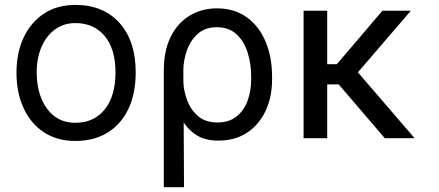

<svg xmlns="http://www.w3.org/2000/svg" viewBox="-20 -573 1821 796"><path d="M292.6 11.4Q216.6 11.4 161.9 -24.7Q107.2 -60.7 77.8 -124.8Q48.3 -188.9 48.3 -272.7Q48.3 -353.7 77.8 -416.9Q107.2 -480.1 161.9 -516.3Q216.6 -552.6 292.6 -552.6Q408.7 -552.6 475.7 -477.6Q542.6 -402.7 542.6 -272.7Q542.6 -185.4 512.4 -121.6Q482.2 -57.9 426.1 -23.3Q370 11.4 292.6 11.4ZM292.6 -63.9Q369.3 -63.9 414.1 -119.3Q458.8 -174.7 458.8 -272.7Q458.8 -369.7 414.1 -423.5Q369.3 -477.3 292.6 -477.3Q243.6 -477.3 207.6 -450.6Q171.5 -424 151.8 -377.8Q132.1 -331.7 132.1 -272.7Q132.1 -214.5 150.6 -167.1Q169 -119.7 204.9 -91.8Q240.8 -63.9 292.6 -63.9Z M659.1 203.1V-279.8Q659.1 -364.3 688.4 -421.9Q717.7 -479.4 767.6 -508.9Q817.5 -538.4 879.3 -538.4Q951 -538.4 1002.1 -502Q1053.3 -465.6 1080.6 -401.5Q1108 -337.4 1108 -254.3V-244.3Q1108 -170.5 1081 -113.1Q1054 -55.8 1004.3 -22.9Q954.5 9.9 886.4 9.9Q832.7 9.9 798.5 -10.5Q764.2 -30.9 741.5 -65.3L742.9 203.1ZM740.1 -281.2 740.4 -228.7Q742.2 -194.6 756.2 -156.6Q770.2 -118.6 800.6 -92Q831 -65.3 882.1 -65.3Q929.7 -65.3 960.6 -90Q991.5 -114.7 1006.4 -155.4Q1021.3 -196 1021.3 -244.3V-254.3Q1021.3 -309.7 1006.2 -356.5Q991.1 -403.4 959.7 -431.8Q928.3 -460.2 879.3 -460.2Q829.5 -460.2 798.8 -431.8Q768.1 -403.4 754.1 -361.9Q740.1 -320.3 740.1 -281.2Z M1575.3 0 1384.2 -223H1336.6V0H1238.6V-528.4H1336.6V-306.8H1376.4L1565.3 -528.4H1683.2L1463.8 -273.1L1698.9 0Z"/></svg>

Font: Inter UI
Style: Regular
Weight: 400
Designer: Rasmus Andersson
Foundry: rsms
Version: Version 2.2